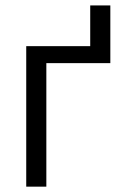

<svg xmlns="http://www.w3.org/2000/svg" viewBox="-20 -698 464 718"><path d="M78.1 0V-525.4H317.4V-677.7H392.6V-461.9H153.3V0Z"/></svg>

Font: Gothic A1
Style: Regular
Weight: 400
Designer: HanYang I&C Co.,Ltd.
Foundry: HanYang I&C Co.,Ltd.
Version: Version 2.50